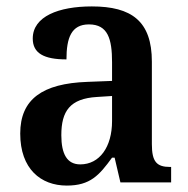

<svg xmlns="http://www.w3.org/2000/svg" viewBox="-20 -568 587 598"><path d="M188 10C261 10 289 -22 329 -77H337L355 0H513V-48H510C468 -48 453 -64 453 -119V-376C453 -502 390 -548 266 -548C163 -548 82 -517 82 -448C82 -402 117 -383 187 -383C187 -450 202 -492 257 -492C316 -492 329 -447 329 -374V-316L252 -313C112 -308 43 -259 43 -152C43 -42 107 10 188 10ZM230 -56C189 -56 171 -88 171 -147C171 -222 198 -261 282 -266L329 -269V-191C329 -110 290 -56 230 -56Z"/></svg>

Font: Noto Serif Devanagari SemiCondensed SemiBold
Style: Regular
Weight: 600
Width: 4
Designer: Universal Thirst, Indian Type Foundry and the Monotype Design Team
Foundry: Monotype Imaging Inc.
Version: Version 2.004